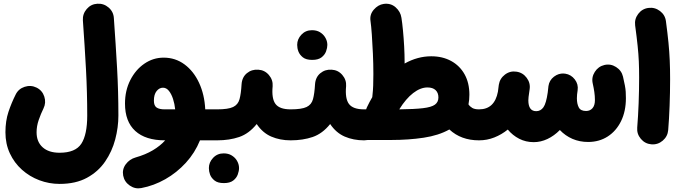

<svg xmlns="http://www.w3.org/2000/svg" viewBox="-20 -695 3652 1035"><path d="M9.3 18.1Q9.3 -43 25.6 -92Q42 -141.1 64.5 -185.5Q79.6 -216.3 113 -227.1Q146.5 -237.8 177.2 -222.7Q208 -207.5 218.8 -174.3Q229.5 -141.1 214.4 -110.4Q200.2 -81.5 188.7 -48.3Q177.2 -15.1 177.2 18.1Q177.2 69.8 210 99.1Q242.7 128.4 301.3 128.4Q386.7 128.4 418.5 79.6Q450.2 30.8 450.2 -72.3Q450.2 -196.3 443.6 -319.6Q437 -442.9 426.8 -585.4Q424.8 -620.1 447.5 -646.5Q470.2 -672.9 504.4 -674.8Q539.1 -677.2 565.4 -654.5Q591.8 -631.8 593.8 -597.2Q604 -454.6 611.1 -328.4Q618.2 -202.1 618.2 -72.3Q618.2 -8.3 601.1 56.6Q584 121.6 546.6 176Q509.3 230.5 448.7 263.4Q388.2 296.4 301.3 296.4Q244.6 296.4 192.1 276.6Q139.6 256.8 98.4 220Q57.1 183.1 33.2 131.8Q9.3 80.6 9.3 18.1Z M869.1 61.5Q764.6 61.5 709.2 11Q653.8 -39.6 653.8 -136.7Q653.8 -207 682.4 -263.2Q710.9 -319.3 758.3 -351.8Q805.7 -384.3 862.3 -384.3Q925.3 -384.3 974.6 -347.9Q1023.9 -311.5 1053.2 -248.3Q1082.5 -185.1 1086.4 -105.5H1102.1Q1136.7 -105.5 1160.9 -81.1Q1185.1 -56.6 1185.1 -22Q1185.1 12.2 1160.9 36.9Q1136.7 61.5 1102.1 61.5H1058.1Q1030.8 128.9 981.9 182.4Q933.1 235.8 871.1 271Q809.1 306.2 741.7 318.8Q708.5 325.2 679.4 305.2Q650.4 285.2 644 251.5Q637.7 217.8 658 190.4Q678.2 163.1 710.9 153.8Q764.2 138.7 804 115Q843.8 91.3 870.6 61.5ZM867.7 -105.5H924.3Q921.4 -134.8 912.8 -161.4Q904.3 -188 890.6 -205.1Q877 -222.2 858.4 -222.2Q838.9 -222.2 824.2 -204.1Q809.6 -186 809.6 -152.3Q809.6 -125.5 824 -115.5Q838.4 -105.5 867.7 -105.5Z M1018.1 -22Q1018.1 -56.6 1043 -81.1Q1067.9 -105.5 1102.1 -105.5H1150.9Q1185.5 -105.5 1210.2 -81.1Q1234.9 -56.6 1234.9 -22Q1234.9 12.2 1210.2 36.9Q1185.5 61.5 1150.9 61.5H1102.1Q1067.9 61.5 1043 36.9Q1018.1 12.2 1018.1 -22Z M1066.9 -22Q1066.9 -56.6 1091.8 -81.1Q1116.7 -105.5 1150.9 -105.5Q1210 -105.5 1236.6 -118.2Q1263.2 -130.9 1271.2 -160.4Q1279.3 -189.9 1282.2 -240.2Q1284.7 -278.8 1310.8 -300.3Q1336.9 -321.8 1372.1 -319.3Q1406.7 -317.4 1429.4 -290.8Q1452.1 -264.2 1449.7 -230.5Q1443.4 -163.1 1465.3 -134.3Q1487.3 -105.5 1546.4 -105.5H1546.9Q1581.5 -105.5 1605.7 -81.1Q1629.9 -56.6 1629.9 -22Q1629.9 12.2 1605.7 36.9Q1581.5 61.5 1546.9 61.5H1546.4Q1489.3 61.5 1442.4 41.3Q1395.5 21 1363.8 -26.4Q1322.3 25.4 1269.5 43.5Q1216.8 61.5 1150.9 61.5Q1116.7 61.5 1091.8 36.9Q1066.9 12.2 1066.9 -22ZM1106 210.9Q1106 180.2 1128.7 156Q1151.4 131.8 1185.5 131.8Q1210.9 131.8 1228.5 142.6Q1246.1 153.3 1255.9 168.9Q1268.6 189 1268.6 210.9Q1268.6 226.6 1261.7 245.6Q1254.9 264.6 1237.1 278.3Q1219.2 292 1187 292Q1153.8 292 1136.5 278.1Q1119.1 264.2 1112.3 246.1Q1106 229 1106 210.9Z M1462.9 -22Q1462.9 -56.6 1487.8 -81.1Q1512.7 -105.5 1546.9 -105.5Q1606 -105.5 1632.6 -118.2Q1659.2 -130.9 1667.2 -160.4Q1675.3 -189.9 1678.2 -240.2Q1680.7 -278.8 1706.8 -300.3Q1732.9 -321.8 1768.1 -319.3Q1802.7 -317.4 1825.4 -290.8Q1848.1 -264.2 1845.7 -230.5Q1839.4 -163.1 1861.3 -134.3Q1883.3 -105.5 1942.4 -105.5H1942.9Q1977.5 -105.5 2001.7 -81.1Q2025.9 -56.6 2025.9 -22Q2025.9 12.2 2001.7 36.9Q1977.5 61.5 1942.9 61.5H1942.4Q1885.3 61.5 1838.4 41.3Q1791.5 21 1759.8 -26.4Q1718.3 25.4 1665.5 43.5Q1612.8 61.5 1546.9 61.5Q1512.7 61.5 1487.8 36.9Q1462.9 12.2 1462.9 -22ZM1582 -453.1Q1582 -483.9 1604.7 -508.1Q1627.4 -532.2 1661.6 -532.2Q1687 -532.2 1704.6 -521.5Q1722.2 -510.7 1731.9 -495.1Q1744.6 -475.1 1744.6 -453.1Q1744.6 -437.5 1737.8 -418.5Q1731 -399.4 1713.1 -385.7Q1695.3 -372.1 1663.1 -372.1Q1629.9 -372.1 1612.5 -386Q1595.2 -399.9 1588.4 -418Q1582 -435.1 1582 -453.1Z M1859.9 -22.5Q1859.9 -57.1 1884.3 -81.3Q1908.7 -105.5 1942.9 -105.5H1953.6Q1955.6 -111.3 1958 -116.7Q1971.7 -145.5 1986.8 -171.4Q1987.3 -176.8 1987.8 -181.6Q1990.7 -206.1 1991.7 -234.1Q1992.7 -262.2 1992.7 -295.9Q1992.7 -349.6 1990.2 -405.5Q1987.8 -461.4 1984.4 -508.5Q1981 -555.7 1977.1 -583Q1972.2 -616.7 1995.1 -643.1Q2018.1 -669.4 2047.9 -673.8Q2085.9 -679.2 2112.5 -655.8Q2139.2 -632.3 2144 -599.1Q2148.4 -571.8 2152.3 -530.8Q2156.2 -489.7 2158.7 -444.8Q2161.1 -399.9 2161.1 -361.3Q2161.1 -356.9 2161.1 -352.5Q2231 -391.6 2304.7 -391.6Q2365.7 -391.6 2412.1 -366.2Q2458.5 -340.8 2484.4 -294.4Q2510.3 -248 2510.3 -184.6Q2510.3 -156.7 2505.4 -132.3Q2512.7 -121.1 2525.6 -113.3Q2538.6 -105.5 2562 -105.5H2562.5Q2597.2 -105.5 2621.3 -81.1Q2645.5 -56.6 2645.5 -22Q2645.5 12.2 2621.3 36.9Q2597.2 61.5 2562.5 61.5H2562Q2465.3 61.5 2402.3 2.9Q2344.7 35.2 2263.7 47.4Q2182.6 59.6 2089.4 59.6H1942.9Q1908.7 59.6 1884.3 35.2Q1859.9 10.7 1859.9 -22.5ZM2284.2 -223.6Q2246.6 -223.6 2207.3 -193.4Q2168 -163.1 2132.3 -105.5Q2213.9 -106.4 2259.8 -111.8Q2305.7 -117.2 2324.5 -130.9Q2343.3 -144.5 2343.3 -169.9Q2343.3 -194.8 2328.1 -209.2Q2313 -223.6 2284.2 -223.6Z M2479 -22Q2479 -56.6 2503.7 -81.1Q2528.3 -105.5 2562.5 -105.5Q2646 -105.5 2664.1 -200.7Q2666 -215.3 2668.9 -237.8Q2674.3 -272 2702.1 -293Q2730 -314 2764.2 -308.6Q2798.3 -303.7 2819.3 -275.4Q2840.3 -247.1 2835 -213.4Q2830.6 -184.6 2829.3 -172.4Q2828.1 -160.2 2828.1 -154.3Q2828.1 -95.7 2870.6 -95.7Q2894.5 -95.7 2909.4 -116.7Q2924.3 -137.7 2932.6 -196.3Q2933.6 -211.4 2936.5 -231Q2940.9 -262.2 2966.3 -281.7Q2966.8 -282.2 2967.3 -282.2Q2967.3 -282.2 2967.8 -282.7Q2990.7 -299.8 3018.6 -298.8Q3018.6 -298.8 3018.6 -298.8Q3019 -298.8 3020 -298.3Q3023.4 -298.3 3026.9 -297.9Q3058.6 -293 3078.6 -266.8Q3098.6 -240.7 3093.8 -208.5Q3092.8 -197.3 3090.8 -185.5Q3089.8 -174.8 3089.8 -165Q3089.8 -135.3 3099.9 -116Q3109.9 -96.7 3139.2 -96.7Q3160.6 -96.7 3173.8 -111.6Q3187 -126.5 3187 -155.3Q3187 -177.2 3183.8 -199Q3180.7 -220.7 3175.3 -244.6Q3167.5 -277.8 3186.3 -307.4Q3205.1 -336.9 3238.3 -344.7Q3271.5 -352.5 3301 -333.7Q3330.6 -314.9 3338.4 -281.7Q3345.2 -252.4 3348.6 -233.9Q3352.1 -215.3 3353 -200.4Q3354 -185.5 3354 -166Q3354 -95.2 3327.9 -42Q3301.8 11.2 3255.9 40.8Q3210 70.3 3150.4 70.3Q3104.5 70.3 3065.7 53.5Q3026.9 36.6 2998 5.9Q2967.3 37.1 2931.2 54.2Q2895 71.3 2856.9 71.3Q2814.5 71.3 2778.8 53Q2743.2 34.7 2717.3 3.4Q2684.1 30.3 2644.8 45.9Q2605.5 61.5 2562.5 61.5Q2528.3 61.5 2503.7 36.9Q2479 12.2 2479 -22Z M3403.8 -558.1Q3399.4 -592.3 3420.4 -620.1Q3441.4 -647.9 3475.6 -652.3Q3509.8 -656.7 3537.6 -635.7Q3565.4 -614.7 3569.8 -580.6Q3578.6 -514.6 3583.5 -464.8Q3588.4 -415 3590.3 -369.1Q3592.3 -323.2 3592.3 -268.6Q3592.3 -196.3 3589.6 -125Q3586.9 -53.7 3582 6.3Q3579.1 40.5 3552.5 63.2Q3525.9 85.9 3491.2 83Q3457 80.1 3434.6 53.5Q3412.1 26.9 3415 -7.3Q3419.9 -67.9 3422.6 -137.9Q3425.3 -208 3425.3 -277.3Q3425.3 -325.2 3423.6 -364.3Q3421.9 -403.3 3417.2 -448.2Q3412.6 -493.2 3403.8 -558.1Z"/></svg>

Font: Mikhak-FD Black
Style: Regular
Weight: 900
Designer: Amin Abedi
Version: Version 3.2